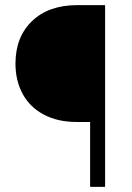

<svg xmlns="http://www.w3.org/2000/svg" viewBox="-20 -731 515 751"><path d="M332.5 0V-253.9H279.8Q206.5 -253.9 152.3 -282.2Q98.1 -310.5 69.3 -362.5Q40.5 -414.6 40.5 -482.4Q40.5 -586.4 105.5 -648.7Q170.4 -710.9 281.7 -710.9H391.1V0Z"/></svg>

Font: Vazir Thin FD-UI
Style: Thin-FD-UI
Weight: 100
Designer: Saber Rastikerdar
Foundry: Saber Rastikerdar
Version: Version 30.1.0